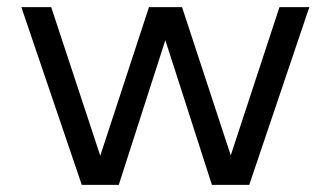

<svg xmlns="http://www.w3.org/2000/svg" viewBox="-20 -520 930 540"><path d="M850 -500 681 0H576L445 -407L314 0H210L40 -500H124L262 -82L399 -500H492L629 -83L766 -500Z"/></svg>

Font: Kulim Park
Style: Regular
Weight: 400
Designer: Noponies / Dale Sattler
Foundry: Noponies
Version: Version 1.000; ttfautohint (v1.8.3)